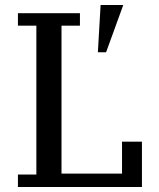

<svg xmlns="http://www.w3.org/2000/svg" viewBox="-20 -751 638 771"><path d="M52 -50H126V-648H52V-698H301V-648H227V-54H470V-182H550V0H52ZM384 -731H475L406 -541H373Z"/></svg>

Font: IBM Plex Serif Text
Style: Regular
Weight: 450
Designer: Mike Abbink, Paul van der Laan, Pieter van Rosmalen
Foundry: Bold Monday
Version: Version 3.001